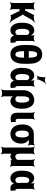

<svg xmlns="http://www.w3.org/2000/svg" viewBox="1646 -2500 1082 4415"><g transform="rotate(90 2187.5 -292.0)"><path d="M244 -172 318 -23C322 -15 325 5 323 10L326 12C328 7 343 0 350 0H398C438 0 493 20 519 39L520 35C494 17 450 -30 427 -74L335 -245C329 -256 312 -276 304 -276V-272C312 -272 329 -292 335 -303L420 -456C444 -499 487 -544 514 -562L513 -566C486 -548 433 -528 393 -528H345C339 -528 324 -534 322 -540L320 -538C322 -532 318 -513 314 -507L230 -347C227 -342 222 -325 224 -320L226 -322C224 -327 209 -330 204 -330C196 -330 182 -326 178 -321L181 -318C186 -323 190 -341 190 -351V-478C190 -502 200 -539 209 -552L208 -554C196 -542 161 -528 138 -528H99C76 -528 41 -542 29 -554L28 -552C37 -539 48 -502 48 -478V-50C48 -26 37 11 28 24L29 26C41 14 76 0 99 0H138C161 0 196 14 208 26L209 24C200 11 190 -26 190 -50V-167C190 -180 184 -204 177 -211L174 -208C180 -201 199 -195 210 -195H211C218 -195 237 -200 239 -205L236 -207C234 -202 240 -180 244 -172Z M945 -107 947 -104 944 -106C924 -109 921 -140 921 -171V-478C921 -502 931 -539 940 -552L939 -554C927 -542 891 -528 868 -528H830C817 -528 795 -537 788 -545L786 -542C791 -535 796 -510 794 -497C792 -482 790 -458 793 -446L797 -447C794 -457 785 -475 777 -486C755 -516 726 -538 680 -538C651 -538 624 -531 603 -518C534 -475 502 -382 502 -260V-250C502 -212 505 -177 513 -145C534 -59 586 10 679 10C728 10 760 -14 782 -48C790 -59 798 -77 799 -87H795C794 -77 801 -58 807 -47C826 -11 858 10 907 10C926 10 940 8 954 2C958 1 965 2 968 4L970 0C968 -1 964 -8 964 -13L956 -102C955 -105 957 -108 958 -110L956 -112C955 -111 954 -107 952 -107ZM783 -360V-171C783 -165 784 -159 784 -153C784 -153 784 -149 785 -149V-153C784 -153 783 -149 783 -149C770 -121 752 -104 719 -104C660 -104 643 -172 643 -250V-260C643 -341 659 -424 720 -424C749 -424 767 -408 779 -384C780 -382 785 -373 786 -374L785 -378C784 -377 783 -363 783 -360Z M1446 -297V-415C1446 -468 1441 -513 1431 -552C1403 -651 1342 -721 1229 -721C1198 -721 1168 -715 1142 -703C1053 -661 1015 -558 1015 -415V-297C1015 -244 1020 -199 1031 -161C1058 -61 1117 10 1230 10C1262 10 1292 4 1318 -9C1406 -50 1446 -155 1446 -297ZM1305 -291V-278C1305 -192 1293 -104 1230 -104C1219 -104 1208 -107 1199 -114C1164 -139 1156 -204 1156 -278V-291C1156 -296 1154 -308 1151 -311L1148 -308C1150 -305 1159 -303 1164 -303H1298C1302 -303 1311 -305 1313 -308L1310 -311C1307 -308 1305 -296 1305 -291ZM1229 -606C1292 -606 1305 -522 1305 -435V-424C1305 -418 1306 -408 1309 -405L1312 -408C1310 -411 1302 -412 1298 -412H1163C1158 -412 1151 -411 1149 -408L1152 -405C1155 -408 1156 -418 1156 -424V-435C1156 -521 1166 -606 1229 -606Z M1983 -107 1985 -104 1982 -106C1962 -109 1959 -140 1959 -171V-478C1959 -502 1969 -539 1978 -552L1977 -554C1965 -542 1929 -528 1906 -528H1868C1855 -528 1833 -537 1826 -545L1824 -542C1829 -535 1834 -510 1832 -497C1830 -482 1828 -458 1831 -446L1835 -447C1832 -457 1823 -475 1815 -486C1793 -516 1764 -538 1718 -538C1689 -538 1662 -531 1641 -518C1572 -475 1540 -382 1540 -260V-250C1540 -212 1543 -177 1551 -146C1572 -59 1624 10 1717 10C1766 10 1798 -14 1820 -48C1828 -59 1836 -77 1837 -87H1833C1832 -77 1839 -58 1845 -47C1864 -11 1896 10 1945 10C1964 10 1978 8 1992 2C1996 1 2003 2 2006 4L2008 0C2006 -1 2002 -8 2002 -13L1994 -102C1993 -105 1995 -108 1996 -110L1994 -112C1993 -111 1992 -107 1990 -107ZM1821 -360V-171C1821 -165 1822 -159 1822 -153C1822 -153 1822 -149 1823 -149V-153C1822 -153 1821 -149 1821 -149C1808 -121 1790 -104 1757 -104C1698 -104 1681 -172 1681 -250V-260C1681 -341 1697 -424 1758 -424C1787 -424 1805 -408 1817 -384C1818 -382 1823 -373 1824 -374L1823 -378C1822 -377 1821 -363 1821 -360ZM1757 -742 1743 -654C1739 -633 1726 -604 1716 -594L1718 -591C1728 -601 1751 -613 1768 -613H1776C1785 -613 1802 -605 1805 -598L1808 -600C1803 -607 1806 -631 1811 -642L1847 -724C1861 -757 1895 -795 1917 -809L1915 -813C1895 -798 1851 -782 1820 -782H1800C1785 -782 1760 -793 1753 -803L1750 -801C1756 -791 1759 -759 1757 -742Z M2304 10C2332 10 2358 4 2380 -10C2446 -49 2480 -134 2480 -250V-260C2480 -301 2476 -338 2467 -372C2443 -468 2385 -538 2279 -538C2247 -538 2219 -532 2194 -519C2109 -483 2053 -401 2053 -282V153C2053 177 2042 214 2033 227L2034 229C2046 217 2081 203 2104 203H2142C2165 203 2200 217 2212 229L2213 227C2204 214 2194 177 2194 153V-26C2194 -39 2192 -57 2188 -66L2184 -64C2187 -55 2198 -41 2206 -32C2230 -7 2260 10 2304 10ZM2263 -104C2233 -104 2213 -116 2199 -136C2197 -139 2191 -146 2189 -145L2191 -141C2193 -143 2194 -159 2194 -162V-270C2194 -344 2209 -424 2264 -424C2278 -424 2288 -420 2298 -411C2328 -384 2339 -327 2339 -260V-250C2339 -172 2322 -104 2263 -104Z M2708 5C2734 5 2755 2 2774 -3C2778 -5 2786 -3 2789 0L2790 -3C2788 -6 2785 -15 2785 -20V-105C2785 -110 2788 -115 2790 -118L2787 -120C2785 -118 2782 -113 2778 -113L2772 -112L2754 -110C2725 -110 2713 -125 2713 -165V-478C2713 -502 2724 -539 2734 -552L2731 -554C2719 -542 2684 -528 2662 -528H2623C2601 -528 2565 -542 2553 -554L2552 -552C2561 -539 2572 -502 2572 -478V-150C2572 -47 2616 5 2708 5Z M3310 -464V-478C3310 -502 3321 -539 3330 -552L3328 -554C3317 -542 3284 -528 3263 -528H3060C3025 -528 2994 -522 2967 -509C2890 -472 2841 -390 2841 -269V-259C2841 -220 2846 -185 2856 -152C2884 -58 2953 10 3065 10C3100 10 3130 4 3157 -9C3230 -45 3281 -123 3281 -239V-249C3281 -266 3279 -282 3275 -297C3263 -337 3241 -371 3214 -398C3204 -407 3189 -420 3180 -424L3178 -420C3186 -416 3202 -414 3215 -414H3261C3283 -414 3316 -400 3328 -388L3330 -390C3321 -403 3310 -440 3310 -464ZM3064 -414C3122 -414 3140 -346 3140 -269V-259C3140 -180 3124 -104 3064 -104C3001 -104 2982 -175 2982 -259V-269C2982 -349 3004 -414 3064 -414Z M3664 -17C3664 -9 3660 3 3656 7L3659 10C3663 5 3673 0 3681 0H3743C3766 0 3801 14 3814 26L3816 24C3807 11 3796 -26 3796 -50V-478C3796 -502 3807 -539 3816 -552L3814 -554C3802 -542 3768 -528 3745 -528H3707C3684 -528 3649 -542 3637 -554L3636 -552C3645 -539 3655 -502 3655 -478V-169C3655 -166 3656 -152 3658 -151L3660 -154C3658 -155 3652 -147 3651 -144C3637 -119 3614 -104 3580 -104C3526 -104 3513 -152 3513 -226V-478C3513 -502 3524 -539 3533 -552L3531 -554C3519 -542 3485 -528 3462 -528H3424C3401 -528 3366 -542 3354 -554L3353 -552C3362 -539 3372 -502 3372 -478V153C3372 177 3362 214 3353 227L3354 229C3366 217 3401 203 3424 203H3462C3485 203 3519 217 3531 229L3533 227C3524 214 3513 177 3513 153V2C3513 -5 3512 -17 3509 -22L3506 -20C3508 -15 3515 -9 3520 -6C3536 5 3556 10 3578 10C3611 10 3635 -2 3654 -22C3659 -28 3667 -37 3669 -44L3666 -45C3663 -39 3663 -26 3664 -17Z M4347 -107 4349 -104 4346 -106C4326 -109 4323 -140 4323 -171V-478C4323 -502 4333 -539 4342 -552L4341 -554C4329 -542 4293 -528 4270 -528H4232C4219 -528 4197 -537 4190 -545L4188 -542C4193 -535 4198 -510 4196 -497C4194 -482 4192 -458 4195 -446L4199 -447C4196 -457 4187 -475 4179 -486C4157 -516 4128 -538 4082 -538C4053 -538 4026 -531 4005 -518C3936 -475 3904 -382 3904 -260V-250C3904 -212 3907 -177 3915 -145C3936 -59 3988 10 4081 10C4130 10 4162 -14 4184 -48C4192 -59 4200 -77 4201 -87H4197C4196 -77 4203 -58 4209 -47C4228 -11 4260 10 4309 10C4328 10 4342 8 4356 2C4360 1 4367 2 4370 4L4372 0C4370 -1 4366 -8 4366 -13L4358 -102C4357 -105 4359 -108 4360 -110L4358 -112C4357 -111 4356 -107 4354 -107ZM4185 -360V-171C4185 -165 4186 -159 4186 -153C4186 -153 4186 -149 4187 -149V-153C4186 -153 4185 -149 4185 -149C4172 -121 4154 -104 4121 -104C4062 -104 4045 -172 4045 -250V-260C4045 -341 4061 -424 4122 -424C4151 -424 4169 -408 4181 -384C4182 -382 4187 -373 4188 -374L4187 -378C4186 -377 4185 -363 4185 -360Z"/></g></svg>

Font: Asimov
Style: EdgeExtreme
Weight: 500
Designer: Google
Version: Version 2.000980: 2014